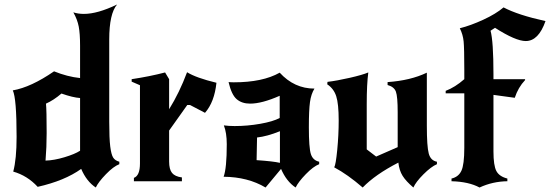

<svg xmlns="http://www.w3.org/2000/svg" viewBox="-20 -808 2452 856"><path d="M467 -265Q467 -191 471.5 -155Q476 -119 484.5 -105.5Q493 -92 512 -87V-76Q486 -66 452.5 -31.5Q419 3 407 28Q366 1 342 -55Q268 -2 148 25Q102 -25 39 -43Q54 -98 54 -198Q54 -370 37 -405Q118 -419 221 -490Q280 -466 337 -460V-605Q337 -658 331 -689.5Q325 -721 307 -753Q328 -746 354 -746Q415 -746 502 -788Q467 -747 467 -632ZM254 -391Q219 -361 185 -346Q188 -317 188 -215Q188 -152 183 -92Q221 -93 267.5 -107Q314 -121 337 -136V-371Q305 -373 254 -391Z M734 -455V-321Q780 -395 814 -486Q854 -461 945 -439Q936 -353 894 -305L827 -340H815L734 -226V-88Q734 -53 747 -37Q760 -21 791 -17V0H577V-15Q604 -25 604 -79V-428L567 -444V-455Q647 -467 716 -485Z M1126 -195 1124 -94Q1198 -89 1228 -82V-223Q1171 -200 1126 -195ZM1382 -413Q1367 -389 1362 -353Q1357 -317 1357 -241Q1357 -149 1366 -121Q1375 -93 1403 -87V-76Q1377 -66 1343.5 -31.5Q1310 3 1298 28Q1257 1 1233 -55L1164 28Q1085 -19 977 -20Q991 -58 991 -165Q991 -216 978 -249Q1000 -246 1026 -246Q1083 -246 1140 -256Q1197 -266 1227 -282V-381Q1148 -346 1095 -346Q1058 -346 1035 -366Q1012 -386 999 -442Q1002 -442 1007.5 -441.5Q1013 -441 1022 -441Q1151 -441 1227 -484Q1292 -413 1382 -413Z M1439 -432 1440 -443Q1482 -448 1539 -461Q1596 -474 1622 -485Q1615 -433 1615 -344V-142L1657 -110L1753 -152V-308Q1753 -378 1745 -399.5Q1737 -421 1708 -429V-442Q1810 -449 1883 -484V-248Q1883 -155 1891.5 -123.5Q1900 -92 1928 -87V-76Q1902 -65 1868 -31Q1834 3 1823 28Q1790 0 1775 -24Q1760 -48 1756 -83Q1653 -30 1597 28Q1530 -30 1470 -62Q1477 -73 1483.5 -139.5Q1490 -206 1490 -271Q1490 -345 1479 -379Q1468 -413 1439 -432Z M1993 0V-12Q2024 -19 2037 -46.5Q2050 -74 2050 -149V-392H1967V-403Q2009 -419 2050 -455V-497Q2050 -593 2047 -623.5Q2044 -654 2030 -682Q2078 -694 2134.5 -720Q2191 -746 2225 -775Q2289 -741 2412 -714Q2381 -625 2324 -625Q2279 -625 2187 -684L2167 -671Q2180 -624 2180 -477V-455H2321V-451Q2290 -418 2275 -372L2180 -385V-133Q2180 -70 2193 -45.5Q2206 -21 2242 -12V0Q2176 1 2118 28Q2070 2 1993 0Z"/></svg>

Font: NewRocker
Style: Regular
Weight: 400
Designer: Pablo Impallari, Brenda Gallo, Rodrigo Fuenzalida
Foundry: Pablo Impallari, Brenda Gallo, Rodrigo Fuenzalida
Version: Version 1.000